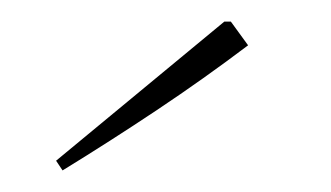

<svg xmlns="http://www.w3.org/2000/svg" viewBox="-20 -723 307 178"><path d="M38 -565 32 -574 188 -703H194L210 -681Q169 -650 125.5 -621Q82 -592 38 -565Z"/></svg>

Font: Piazzolla SC Thin
Style: Regular
Weight: 100
Designer: Juan Pablo del Peral
Foundry: Huerta Tipografica
Version: Version 1.330